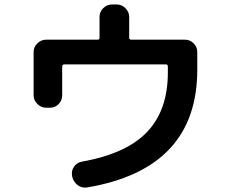

<svg xmlns="http://www.w3.org/2000/svg" viewBox="-20 -820 1040 873"><path d="M190.4 -330.1Q167 -330.1 149.9 -347.2Q132.8 -364.3 132.8 -386.7V-583Q132.8 -606.4 149.9 -623Q167 -639.6 190.4 -639.6H424.8Q432.6 -639.6 432.6 -648.4V-743.2Q432.6 -766.6 449.7 -783.2Q466.8 -799.8 490.2 -799.8H509.8Q533.2 -799.8 550.3 -782.7Q567.4 -765.6 567.4 -743.2V-648.4Q567.4 -640.6 575.2 -639.6H820.3Q843.8 -639.6 860.4 -623Q877 -606.4 877 -583V-502.9Q877 -52.7 377 32.2Q352.5 36.1 333.5 22Q314.5 7.8 308.6 -15.6L307.6 -21.5Q303.7 -43.9 316.9 -62.5Q330.1 -81.1 352.5 -85Q554.7 -121.1 648.9 -220.2Q743.2 -319.3 743.2 -490.2V-517.6Q743.2 -526.4 735.4 -527.3H272.5Q263.7 -527.3 262.7 -517.6V-386.7Q262.7 -363.3 246.6 -346.7Q230.5 -330.1 207 -330.1Z"/></svg>

Font: Rounded Mgen+ 2m bold
Style: Bold
Weight: 700
Designer: [Source Han Sans]
Ryoko NISHIZUKA  (kana & ideographs); Paul D. Hunt (Latin, Greek & Cyrillic); Wenlong ZHANG  (bopomofo
Version: Version 1.059.20150602